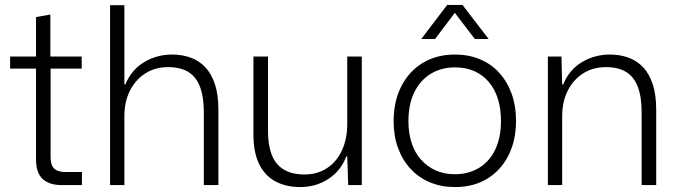

<svg xmlns="http://www.w3.org/2000/svg" viewBox="-20 -750 2750 778"><path d="M230 0Q180 0 153 -24.5Q126 -49 126 -105V-472H21V-521H126V-681L184 -691V-521H311V-472H185V-113Q185 -81 199.5 -67Q214 -53 244 -53H312V0Z M426 0V-729H484V-408H488Q513 -468 564.5 -498.5Q616 -529 677 -529Q718 -529 752.5 -516.5Q787 -504 812 -477.5Q837 -451 851 -408.5Q865 -366 865 -305V0H806V-294Q806 -357 790.5 -398Q775 -439 743 -458.5Q711 -478 661 -478Q608 -478 568 -452Q528 -426 506 -381.5Q484 -337 484 -279V0Z M1196 8Q1139 8 1096 -15Q1053 -38 1030 -85.5Q1007 -133 1007 -204V-521H1066V-217Q1066 -162 1081 -123Q1096 -84 1129 -63.5Q1162 -43 1214 -43Q1265 -43 1304 -68Q1343 -93 1365 -139.5Q1387 -186 1387 -247V-521H1446V0H1391L1387 -116H1383Q1362 -59 1311.5 -25.5Q1261 8 1196 8Z M1824 8Q1768 8 1722.5 -11Q1677 -30 1644 -65.5Q1611 -101 1593 -150Q1575 -199 1575 -259Q1575 -339 1606 -400Q1637 -461 1693 -495Q1749 -529 1824 -529Q1879 -529 1924.5 -510Q1970 -491 2002.5 -455.5Q2035 -420 2053 -370.5Q2071 -321 2071 -260Q2071 -181 2040.5 -120.5Q2010 -60 1954.5 -26Q1899 8 1824 8ZM1823 -44Q1879 -44 1921.5 -70Q1964 -96 1987 -144.5Q2010 -193 2010 -260Q2010 -310 1997.5 -349.5Q1985 -389 1960.5 -418Q1936 -447 1901.5 -462Q1867 -477 1824 -477Q1768 -477 1725.5 -451Q1683 -425 1659 -376.5Q1635 -328 1635 -259Q1635 -210 1648 -170.5Q1661 -131 1686 -103Q1711 -75 1745.5 -59.5Q1780 -44 1823 -44ZM1687 -592 1792 -730H1854L1960 -592H1904L1823 -698L1743 -592Z M2200 0V-521H2255L2258 -408H2262Q2287 -468 2338.5 -498.5Q2390 -529 2451 -529Q2492 -529 2526.5 -516.5Q2561 -504 2586 -477.5Q2611 -451 2625 -408.5Q2639 -366 2639 -305V0H2580V-294Q2580 -357 2564.5 -398Q2549 -439 2517 -458.5Q2485 -478 2435 -478Q2382 -478 2342 -452Q2302 -426 2280 -381.5Q2258 -337 2258 -279V0Z"/></svg>

Font: Mona Sans Light
Style: Regular
Weight: 300
Designer: Deni Anggara
Foundry: GitHub
Version: Version 2.000